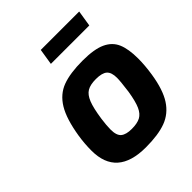

<svg xmlns="http://www.w3.org/2000/svg" viewBox="-205 -861 993 993"><g transform="rotate(-45 291.5 -364.5)"><path d="M75 -181Q75 -232 83 -283Q100 -389 134 -445Q168 -501 224 -522Q280 -543 372 -543Q456 -543 501.5 -522Q547 -501 565 -459Q583 -417 583 -347Q583 -298 574 -239Q559 -142 524.5 -89Q490 -36 433.5 -15Q377 6 286 6Q75 6 75 -181ZM426 -261Q435 -329 435 -354Q435 -394 416.5 -410.5Q398 -427 353 -427Q312 -427 289 -413.5Q266 -400 252 -365Q238 -330 228 -261Q222 -218 222 -188Q222 -145 241.5 -129Q261 -113 302 -113Q342 -113 365 -125Q388 -137 402 -168Q416 -199 426 -261ZM258 -735H539L525 -647H244Z"/></g></svg>

Font: Exo
Style: Bold Italic
Weight: 700
Italic angle: -9°
Designer: Natanael Gama
Foundry: Natanael Gama
Version: Version 1.500; ttfautohint (v1.6)